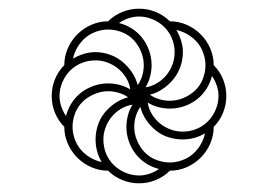

<svg xmlns="http://www.w3.org/2000/svg" viewBox="-20 -561 640 442"><path d="M300 -157Q312 -157 324 -161Q336 -165 346 -172Q330 -176 316 -185Q302 -194 292 -207Q282 -220 276.5 -236Q271 -252 271 -269Q271 -282 274.5 -295.5Q278 -309 285 -320Q271 -318 258.5 -310.5Q246 -303 237 -292Q228 -281 223 -267.5Q218 -254 218 -240Q218 -223 224 -208Q230 -193 241.5 -181.5Q253 -170 268.5 -163.5Q284 -157 300 -157ZM297 -365Q304 -375 307.5 -387Q311 -399 311 -411Q311 -427 304.5 -442.5Q298 -458 287 -469.5Q276 -481 260.5 -487Q245 -493 229 -493Q215 -493 201 -488Q187 -483 176.5 -474Q166 -465 158.5 -452.5Q151 -440 148 -426Q160 -433 173 -437Q186 -441 200 -441Q216 -441 232 -435.5Q248 -430 261 -419.5Q274 -409 283.5 -395Q293 -381 297 -365ZM401 -258Q417 -258 432 -264Q447 -270 458.5 -281.5Q470 -293 476.5 -308.5Q483 -324 483 -340Q483 -352 479 -364Q475 -376 468 -386Q464 -370 455 -356Q446 -342 433 -332Q420 -322 404 -316.5Q388 -311 371 -311Q358 -311 344.5 -314.5Q331 -318 320 -325Q322 -311 329.5 -298.5Q337 -286 348 -277Q359 -268 372.5 -263Q386 -258 401 -258ZM315 -360Q329 -362 341.5 -369.5Q354 -377 363 -388Q372 -399 377 -412.5Q382 -426 382 -441Q382 -457 376 -472Q370 -487 358.5 -498.5Q347 -510 331.5 -516.5Q316 -523 300 -523Q288 -523 276 -519Q264 -515 254 -508Q270 -504 284 -495Q298 -486 308 -473Q318 -460 323.5 -444Q329 -428 329 -411Q329 -398 325.5 -384.5Q322 -371 315 -360ZM132 -294Q136 -310 145 -324Q154 -338 167 -348Q180 -358 196 -363.5Q212 -369 229 -369Q242 -369 255.5 -365.5Q269 -362 280 -355Q278 -369 270.5 -381.5Q263 -394 252 -403Q241 -412 227.5 -417Q214 -422 200 -422Q183 -422 168 -416Q153 -410 141.5 -398.5Q130 -387 123.5 -371.5Q117 -356 117 -340Q117 -328 121 -316Q125 -304 132 -294ZM214 -188Q207 -200 203.5 -213Q200 -226 200 -240Q200 -256 205 -272Q210 -288 220.5 -301Q231 -314 245 -323.5Q259 -333 275 -337Q265 -344 253 -347.5Q241 -351 229 -351Q213 -351 197.5 -344.5Q182 -338 170.5 -327Q159 -316 153 -300.5Q147 -285 147 -269Q147 -255 152 -241Q157 -227 166 -216.5Q175 -206 187.5 -198.5Q200 -191 214 -188ZM371 -187Q385 -187 399 -192Q413 -197 423.5 -206Q434 -215 441.5 -227.5Q449 -240 452 -254Q440 -247 427 -243.5Q414 -240 401 -240Q384 -240 368 -245Q352 -250 339 -260.5Q326 -271 316.5 -285Q307 -299 303 -315Q296 -305 292.5 -293Q289 -281 289 -269Q289 -253 295.5 -237.5Q302 -222 313 -210.5Q324 -199 339.5 -193Q355 -187 371 -187ZM371 -329Q387 -329 402.5 -335.5Q418 -342 429.5 -353Q441 -364 447 -379.5Q453 -395 453 -411Q453 -425 448 -439Q443 -453 434 -463.5Q425 -474 412.5 -481.5Q400 -489 386 -492Q393 -480 397 -467Q401 -454 401 -441Q401 -424 395.5 -408Q390 -392 379.5 -379Q369 -366 355 -356.5Q341 -347 325 -343Q335 -336 347 -332.5Q359 -329 371 -329ZM300 -139Q280 -139 261.5 -146.5Q243 -154 229 -168Q209 -168 190.5 -176Q172 -184 158 -198Q144 -212 136 -230.5Q128 -249 128 -269Q114 -283 106.5 -301.5Q99 -320 99 -340Q99 -360 106.5 -378.5Q114 -397 128 -411Q128 -431 136 -449.5Q144 -468 158 -482Q172 -496 190.5 -504Q209 -512 229 -512Q243 -526 261.5 -533.5Q280 -541 300 -541Q320 -541 338.5 -533.5Q357 -526 371 -512Q391 -512 409.5 -504Q428 -496 442 -482Q456 -468 464 -449.5Q472 -431 472 -411Q486 -397 493.5 -378.5Q501 -360 501 -340Q501 -320 493.5 -301.5Q486 -283 472 -269Q472 -249 464 -230.5Q456 -212 442 -198Q428 -184 409.5 -176Q391 -168 371 -168Q357 -154 338.5 -146.5Q320 -139 300 -139Z"/></svg>

Font: Iosevka Thin Extended
Style: Regular
Weight: 100
Width: 7
Monospace: yes
Designer: Belleve Invis
Foundry: Belleve Invis
Version: Version 32.5.0; ttfautohint (v1.8.4)